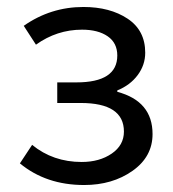

<svg xmlns="http://www.w3.org/2000/svg" viewBox="-20 -518 496 550"><path d="M221 12Q112 12 37 -50L72 -103Q132 -54 214 -54Q265 -54 300 -78Q335 -102 335 -141Q335 -223 211 -223H144V-282H199Q316 -282 316 -359Q316 -395 288.5 -414Q261 -433 215 -433Q143 -433 83 -390L48 -444Q125 -498 219 -498Q295 -498 345.5 -464.5Q396 -431 396 -367Q396 -332 374.5 -303Q353 -274 316 -259V-255Q417 -228 417 -134Q417 -69 359.5 -28.5Q302 12 221 12Z"/></svg>

Font: Toshiba Sans
Style: Regular
Weight: 400
Designer: Paul D. Hunt
Foundry: Toshiba Corporation
Version: Version 2.020;PS 2.0;hotconv 1.0.86;makeotf.lib2.5.63406